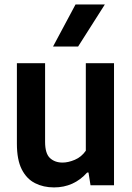

<svg xmlns="http://www.w3.org/2000/svg" viewBox="-20 -828 589 858"><path d="M221.5 9.5Q174 9.5 136.5 -9.5Q99 -28.5 77.2 -71.2Q55.5 -114 55.5 -186V-545.5H181.5V-194.5Q181.5 -142 203.2 -121.8Q225 -101.5 259.5 -101.5Q285 -101.5 314.5 -114Q344 -126.5 363.5 -154.5V-545.5H489.5V0H384.5L375.5 -57H369.5Q310 9.5 221.5 9.5ZM217 -620 317.5 -808H448.5L329 -620Z"/></svg>

Font: Encode Sans SmCnd SmBold
Style: Regular
Weight: 600
Width: 4
Designer: Multiple Designers
Foundry: Impallari Type
Version: Version 3.002; ttfautohint (v1.8.3) -l 8 -r 50 -G 200 -x 14 